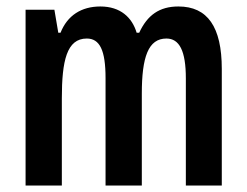

<svg xmlns="http://www.w3.org/2000/svg" viewBox="-20 -573 762 593"><path d="M531 -553C472 -553 435 -526 410 -472H402C388 -519 352 -553 290 -553C231 -553 188 -525 167 -472H160L148 -543H59V0H171V-269C171 -385 186 -454 248 -454C288 -454 306 -418 306 -332V0H418V-284C418 -397 438 -454 494 -454C534 -454 554 -416 554 -331V0H665V-360C665 -490 621 -553 531 -553Z"/></svg>

Font: Noto Sans Armenian ExtraCondensed SemiBold
Style: Regular
Weight: 600
Width: 2
Designer: Monotype Design Team
Foundry: Monotype Imaging Inc.
Version: Version 2.008